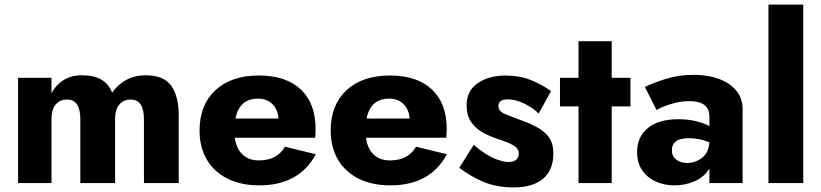

<svg xmlns="http://www.w3.org/2000/svg" viewBox="-20 -800 3589 839"><path d="M761 -296V0H609V-280Q609 -365 551 -365Q520 -365 501.5 -343.5Q483 -322 483 -280V0H331V-280Q331 -365 273 -365Q242 -365 223.5 -343.5Q205 -322 205 -280V0H59V-460H205V-392Q224 -429 257.5 -450Q291 -471 338 -471Q392 -471 424 -451.5Q456 -432 470 -395Q495 -431 532 -451Q569 -471 616 -471Q696 -471 728.5 -425Q761 -379 761 -296Z M1113 10Q1033 10 974 -19.5Q915 -49 883.5 -103Q852 -157 852 -230Q852 -341 921 -405.5Q990 -470 1111 -470Q1230 -470 1294.5 -409Q1359 -348 1359 -237Q1359 -226 1358.5 -215.5Q1358 -205 1357 -198H1006Q1013 -150 1040 -124.5Q1067 -99 1111 -99Q1191 -99 1225 -159L1360 -126Q1287 10 1113 10ZM1108 -369Q1026 -369 1009 -282H1197Q1194 -322 1170 -345.5Q1146 -369 1108 -369Z M1686 10Q1606 10 1547 -19.5Q1488 -49 1456.5 -103Q1425 -157 1425 -230Q1425 -341 1494 -405.5Q1563 -470 1684 -470Q1803 -470 1867.5 -409Q1932 -348 1932 -237Q1932 -226 1931.5 -215.5Q1931 -205 1930 -198H1579Q1586 -150 1613 -124.5Q1640 -99 1684 -99Q1764 -99 1798 -159L1933 -126Q1860 10 1686 10ZM1681 -369Q1599 -369 1582 -282H1770Q1767 -322 1743 -345.5Q1719 -369 1681 -369Z M2050 -167Q2102 -123 2140 -107.5Q2178 -92 2202 -92Q2224 -92 2235.5 -102Q2247 -112 2247 -128Q2247 -150 2225.5 -163.5Q2204 -177 2149 -195Q2116 -206 2086.5 -223Q2057 -240 2038 -268Q2019 -296 2019 -340Q2019 -403 2067.5 -436.5Q2116 -470 2191 -470Q2250 -470 2299 -450.5Q2348 -431 2388 -402L2334 -304Q2306 -331 2268.5 -348.5Q2231 -366 2200 -366Q2158 -366 2158 -337Q2158 -314 2185.5 -302.5Q2213 -291 2264 -272Q2300 -259 2330.5 -242Q2361 -225 2379.5 -199Q2398 -173 2398 -130Q2398 -56 2352.5 -18.5Q2307 19 2225 19Q2149 19 2091 -6Q2033 -31 1987 -67Z M2427 -460H2508V-620H2653V-460H2735V-335H2653V0H2508V-335H2427Z M2849 -319 2798 -420Q2837 -439 2892 -456Q2947 -473 3012 -473Q3073 -473 3121 -455.5Q3169 -438 3197 -404.5Q3225 -371 3225 -324V0H3080V-64Q3059 -28 3017.5 -9Q2976 10 2928 10Q2883 10 2846 -6.5Q2809 -23 2786.5 -55.5Q2764 -88 2764 -136Q2764 -202 2811 -240.5Q2858 -279 2944 -279Q2987 -279 3021.5 -270.5Q3056 -262 3080 -249V-290Q3080 -358 2993 -358Q2962 -358 2932.5 -351Q2903 -344 2880.5 -334.5Q2858 -325 2849 -319ZM2916 -144Q2916 -117 2935 -102.5Q2954 -88 2982 -88Q3019 -88 3048 -110.5Q3077 -133 3080 -178Q3039 -196 2991 -196Q2951 -196 2933.5 -182.5Q2916 -169 2916 -144Z M3338 -780H3490V0H3338Z"/></svg>

Font: Jost*
Style: Bold
Weight: 700
Version: Version 3.7